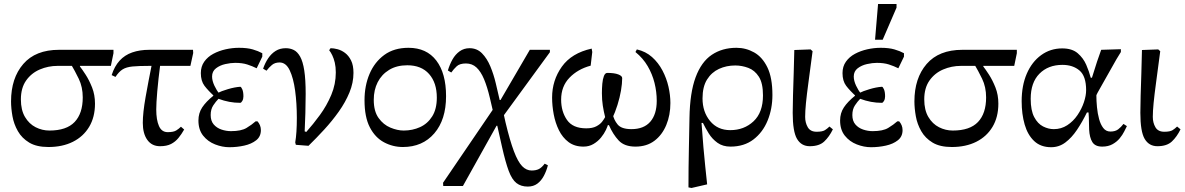

<svg xmlns="http://www.w3.org/2000/svg" viewBox="-20 -719 5898 956"><path d="M221 13Q162 13 125.5 -9Q89 -31 69 -66Q49 -101 42 -140.5Q35 -180 35 -214Q35 -330 96 -400.5Q157 -471 274 -471H545V-454L532 -391H267Q220 -391 178 -373Q136 -355 110 -318Q84 -281 84 -224Q84 -171 104.5 -136.5Q125 -102 157.5 -85.5Q190 -69 226 -69Q311 -69 351.5 -111.5Q392 -154 392 -234Q392 -286 372 -327Q352 -368 334 -398L378 -401V-388Q389 -374 406.5 -347Q424 -320 438.5 -283.5Q453 -247 453 -203Q453 -136 424 -87.5Q395 -39 343 -13Q291 13 221 13Z M777 9Q736 9 713.5 -22.5Q691 -54 691 -107Q691 -157 705 -236Q719 -315 737 -404L779 -407Q768 -322 763 -263.5Q758 -205 758 -174Q758 -122 771.5 -91.5Q785 -61 815 -61Q844 -61 857.5 -69.5Q871 -78 881 -88L897 -74Q884 -51 868.5 -32Q853 -13 831.5 -2Q810 9 777 9ZM555 -336 536 -345Q550 -389 575.5 -417Q601 -445 638.5 -458Q676 -471 723 -471H941L942 -455L928 -391H726Q671 -391 640 -388Q609 -385 590.5 -373.5Q572 -362 555 -336Z M1122 14Q1087 14 1051 0Q1015 -14 991.5 -43.5Q968 -73 968 -119Q968 -156 987 -184.5Q1006 -213 1042 -242V-249L1064 -256Q1081 -265 1114.5 -275Q1148 -285 1176 -287Q1181 -287 1186.5 -274Q1192 -261 1192 -239Q1192 -226 1186.5 -216.5Q1181 -207 1176 -207Q1148 -207 1121.5 -212Q1095 -217 1068 -227Q1055 -214 1042 -194.5Q1029 -175 1029 -146Q1029 -117 1044 -99.5Q1059 -82 1082.5 -74Q1106 -66 1130 -66Q1181 -66 1207.5 -82Q1234 -98 1253 -115H1262Q1270 -106 1274.5 -95Q1279 -84 1279 -71Q1279 -39 1255.5 -20.5Q1232 -2 1196 6Q1160 14 1122 14ZM1072 -253 1050 -237Q1016 -268 998 -292Q980 -316 980 -355Q980 -388 997 -412Q1014 -436 1042 -451Q1070 -466 1103.5 -473.5Q1137 -481 1170 -481Q1211 -481 1238.5 -473Q1266 -465 1286 -454V-437L1258 -379Q1236 -390 1211 -398Q1186 -406 1151 -406Q1129 -406 1102 -400Q1075 -394 1055.5 -379Q1036 -364 1036 -338Q1036 -317 1047.5 -292.5Q1059 -268 1072 -253Z M1516 7 1453 2 1450 -10Q1454 -33 1456 -63.5Q1458 -94 1458 -132Q1458 -205 1449.5 -267.5Q1441 -330 1422.5 -369Q1404 -408 1372 -408Q1349 -408 1334 -395.5Q1319 -383 1307 -367L1290 -377Q1300 -406 1315.5 -429Q1331 -452 1352.5 -465.5Q1374 -479 1403 -479Q1425 -479 1443 -470Q1461 -461 1474.5 -437Q1488 -413 1495 -368Q1502 -323 1502 -251Q1502 -208 1500.5 -156Q1499 -104 1497 -65L1505 -62Q1539 -100 1573 -146.5Q1607 -193 1629.5 -246.5Q1652 -300 1652 -358Q1652 -386 1647 -407Q1642 -428 1634.5 -443.5Q1627 -459 1619 -469L1626 -479Q1641 -479 1660.5 -474Q1680 -469 1698 -455.5Q1716 -442 1728 -418Q1740 -394 1740 -356Q1740 -307 1720 -258.5Q1700 -210 1667 -163.5Q1634 -117 1594.5 -74Q1555 -31 1516 7Z M1986 13Q1936 13 1892 -10.5Q1848 -34 1821.5 -85Q1795 -136 1795 -220Q1795 -292 1820 -351Q1845 -410 1893.5 -445.5Q1942 -481 2014 -481Q2104 -481 2152.5 -417.5Q2201 -354 2201 -240Q2201 -123 2142.5 -55Q2084 13 1986 13ZM1990 -69Q2034 -69 2071.5 -86Q2109 -103 2132 -139.5Q2155 -176 2155 -233Q2155 -307 2116.5 -350.5Q2078 -394 2008 -394Q1955 -394 1917.5 -371Q1880 -348 1860.5 -309.5Q1841 -271 1841 -222Q1841 -165 1865 -131.5Q1889 -98 1924 -83.5Q1959 -69 1990 -69Z M2285 207H2187L2186 191L2442 -185L2464 -207L2618 -471H2718V-459L2458 -103ZM2608 210Q2574 210 2551.5 192.5Q2529 175 2513 132Q2497 89 2480 14L2456 -93H2423L2484 -169L2497 -110Q2519 -18 2539 34.5Q2559 87 2580 108.5Q2601 130 2627 130Q2649 130 2663.5 122.5Q2678 115 2692 96L2708 104Q2701 132 2688 156.5Q2675 181 2655.5 195.5Q2636 210 2608 210ZM2501 -221 2441 -138 2419 -232Q2406 -287 2390 -325Q2374 -363 2352.5 -383Q2331 -403 2300 -403Q2269 -403 2254 -389Q2239 -375 2227 -358L2210 -368Q2219 -398 2233 -423Q2247 -448 2268.5 -463.5Q2290 -479 2318 -479Q2355 -479 2380 -453.5Q2405 -428 2421.5 -388.5Q2438 -349 2448.5 -304.5Q2459 -260 2468 -221Z M2885 11Q2841 11 2811 -11.5Q2781 -34 2763 -70.5Q2745 -107 2737 -150Q2729 -193 2729 -233Q2729 -319 2777.5 -387Q2826 -455 2926 -477L2929 -460L2921 -392Q2857 -375 2815.5 -332Q2774 -289 2774 -223Q2774 -164 2803 -122Q2832 -80 2899 -80Q2930 -80 2949 -90Q2968 -100 2978 -113Q2988 -126 2993 -136Q2986 -164 2981.5 -192.5Q2977 -221 2977 -255Q2977 -279 2979 -302Q2981 -325 2987 -340.5Q2993 -356 3004 -356Q3039 -356 3058.5 -348.5Q3078 -341 3078 -330Q3078 -303 3072 -268Q3066 -233 3054.5 -196.5Q3043 -160 3028 -128L3009 -104Q3006 -91 2997 -72Q2988 -53 2972.5 -34Q2957 -15 2935 -2Q2913 11 2885 11ZM3144 11Q3089 11 3060.5 -19.5Q3032 -50 3012 -96H2994L3031 -151Q3036 -123 3055 -99.5Q3074 -76 3124 -76Q3186 -76 3218 -113Q3250 -150 3250 -217Q3250 -262 3239 -306Q3228 -350 3205 -389.5Q3182 -429 3144 -460L3151 -473Q3195 -463 3226.5 -435Q3258 -407 3278.5 -368Q3299 -329 3308.5 -287Q3318 -245 3318 -206Q3318 -146 3297.5 -96.5Q3277 -47 3238.5 -18Q3200 11 3144 11Z M3501 199 3423 217 3408 214Q3408 114 3410 25Q3412 -64 3413 -132Q3415 -257 3443.5 -334Q3472 -411 3524 -446Q3576 -481 3647 -481Q3694 -481 3735 -458Q3776 -435 3801 -383.5Q3826 -332 3826 -246Q3826 -177 3802 -118.5Q3778 -60 3731.5 -24.5Q3685 11 3617 11Q3579 11 3552.5 -8Q3526 -27 3509 -54.5Q3492 -82 3480 -107H3473Q3478 -37 3482.5 14.5Q3487 66 3491.5 109Q3496 152 3501 199ZM3616 -71Q3685 -71 3732 -115Q3779 -159 3779 -244Q3779 -305 3758.5 -337Q3738 -369 3706 -381Q3674 -393 3641 -393Q3597 -393 3560 -376Q3523 -359 3500.5 -323Q3478 -287 3478 -229Q3478 -162 3515.5 -116.5Q3553 -71 3616 -71Z M4012 9Q3970 9 3948.5 -27.5Q3927 -64 3927 -157Q3927 -192 3928.5 -244Q3930 -296 3932 -355.5Q3934 -415 3935 -470L4016 -473L4026 -464Q4014 -372 4005.5 -309.5Q3997 -247 3993 -206Q3989 -165 3989 -137Q3989 -108 4002 -85.5Q4015 -63 4046 -63Q4075 -63 4087.5 -71Q4100 -79 4110 -89L4127 -75Q4109 -38 4084 -14.5Q4059 9 4012 9Z M4317 14Q4282 14 4246 0Q4210 -14 4186.5 -43.5Q4163 -73 4163 -119Q4163 -156 4182 -184.5Q4201 -213 4237 -242V-249L4259 -256Q4276 -265 4309.5 -275Q4343 -285 4371 -287Q4376 -287 4381.5 -274Q4387 -261 4387 -239Q4387 -226 4381.5 -216.5Q4376 -207 4371 -207Q4343 -207 4316.5 -212Q4290 -217 4263 -227Q4250 -214 4237 -194.5Q4224 -175 4224 -146Q4224 -117 4239 -99.5Q4254 -82 4277.5 -74Q4301 -66 4325 -66Q4376 -66 4402.5 -82Q4429 -98 4448 -115H4457Q4465 -106 4469.5 -95Q4474 -84 4474 -71Q4474 -39 4450.5 -20.5Q4427 -2 4391 6Q4355 14 4317 14ZM4267 -253 4245 -237Q4211 -268 4193 -292Q4175 -316 4175 -355Q4175 -388 4192 -412Q4209 -436 4237 -451Q4265 -466 4298.5 -473.5Q4332 -481 4365 -481Q4406 -481 4433.5 -473Q4461 -465 4481 -454V-437L4453 -379Q4431 -390 4406 -398Q4381 -406 4346 -406Q4324 -406 4297 -400Q4270 -394 4250.5 -379Q4231 -364 4231 -338Q4231 -317 4242.5 -292.5Q4254 -268 4267 -253ZM4375 -521H4337L4352 -699H4444V-681Z M4719 13Q4660 13 4623.5 -9Q4587 -31 4567 -66Q4547 -101 4540 -140.5Q4533 -180 4533 -214Q4533 -330 4594 -400.5Q4655 -471 4772 -471H5043V-454L5030 -391H4765Q4718 -391 4676 -373Q4634 -355 4608 -318Q4582 -281 4582 -224Q4582 -171 4602.5 -136.5Q4623 -102 4655.5 -85.5Q4688 -69 4724 -69Q4809 -69 4849.5 -111.5Q4890 -154 4890 -234Q4890 -286 4870 -327Q4850 -368 4832 -398L4876 -401V-388Q4887 -374 4904.5 -347Q4922 -320 4936.5 -283.5Q4951 -247 4951 -203Q4951 -136 4922 -87.5Q4893 -39 4841 -13Q4789 13 4719 13Z M5214 14Q5162 14 5129.5 -16.5Q5097 -47 5082 -99Q5067 -151 5067 -215Q5067 -293 5092.5 -352Q5118 -411 5164 -444.5Q5210 -478 5269 -478Q5318 -478 5346 -454Q5374 -430 5388.5 -396.5Q5403 -363 5411 -332H5417Q5432 -381 5442.5 -412.5Q5453 -444 5463 -471L5561 -474V-460L5539 -424Q5495 -345 5467 -296.5Q5439 -248 5439 -244Q5439 -217 5442 -185.5Q5445 -154 5452.5 -126.5Q5460 -99 5473.5 -81.5Q5487 -64 5509 -64Q5533 -64 5547.5 -75Q5562 -86 5574 -102L5591 -91Q5586 -81 5577.5 -64Q5569 -47 5555 -30Q5541 -13 5519.5 -1Q5498 11 5468 11Q5433 11 5419 -11.5Q5405 -34 5403 -74Q5402 -93 5402 -113.5Q5402 -134 5400 -159H5392Q5369 -112 5342.5 -72.5Q5316 -33 5284.5 -9.5Q5253 14 5214 14ZM5227 -76Q5264 -76 5294 -95.5Q5324 -115 5345 -146Q5366 -177 5377 -210Q5388 -243 5388 -270Q5388 -340 5355 -368Q5322 -396 5270 -396Q5199 -396 5155.5 -352Q5112 -308 5112 -227Q5112 -169 5129.5 -136Q5147 -103 5173.5 -89.5Q5200 -76 5227 -76Z M5743 9Q5701 9 5679.5 -27.5Q5658 -64 5658 -157Q5658 -192 5659.5 -244Q5661 -296 5663 -355.5Q5665 -415 5666 -470L5747 -473L5757 -464Q5745 -372 5736.5 -309.5Q5728 -247 5724 -206Q5720 -165 5720 -137Q5720 -108 5733 -85.5Q5746 -63 5777 -63Q5806 -63 5818.5 -71Q5831 -79 5841 -89L5858 -75Q5840 -38 5815 -14.5Q5790 9 5743 9Z"/></svg>

Font: STIX Two Text
Style: Regular
Weight: 400
Designer: Ross Mills, John Hudson & Paul Hanslow, Tiro Typeworks Ltd; with prior portions MicroPress Inc., and Coen Hoffman.
Foundry: Tiro Typeworks Ltd
Version: Version 2.13 b171